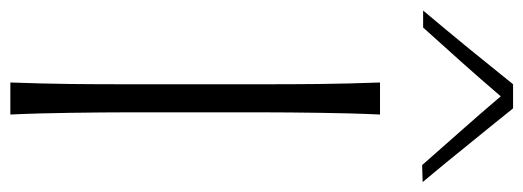

<svg xmlns="http://www.w3.org/2000/svg" viewBox="-378 -671 1011 371"><g transform="rotate(90 127.5 -485.5)"><path d="M101.4 0H163.3C161.4 -40.5 160.5 -79 160 -116.2C159.5 -153.3 159 -193.8 159 -237.6V-476.2C159 -520.5 159.5 -561 160 -598.1C160.5 -635.2 161.4 -673.8 163.3 -714.3H101.4C102.9 -673.8 103.8 -635.2 104.3 -598.1C104.8 -561 104.8 -520.5 104.8 -476.2V-237.6C104.8 -193.8 104.8 -153.3 104.3 -116.2C103.8 -79 102.9 -40.5 101.4 0ZM261 -795.7 293.8 -796.7C269.5 -825.7 245.2 -855.2 221.9 -884.3C198.1 -913.3 174.8 -942.4 151.4 -971.4H104.8C81.4 -942.4 58.1 -913.8 34.8 -884.8C11 -855.7 -13.3 -826.7 -37.6 -797.6H-4.8C18.1 -822.9 40.5 -848.1 62.9 -872.9C84.8 -897.6 106.7 -922.4 128.1 -947.6C149.5 -922.4 171.4 -897.1 193.8 -871.9C216.2 -846.7 238.6 -821 261 -795.7Z"/></g></svg>

Font: Pinar Light
Style: Regular
Weight: 300
Designer: Amin Abedi
Version: Version 2.00;September 9, 2021;FontCreator 13.0.0.2683 64-bi